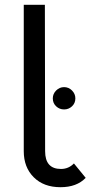

<svg xmlns="http://www.w3.org/2000/svg" viewBox="-20 -770 377 800"><path d="M232 10C277.3 10 312.3 -3 337 -29L288 -89C273.3 -73.7 255.3 -66 234 -66C190 -66 168 -90.7 168 -140L167 -750H79V-140C79 -95.3 92.8 -59.2 120.5 -31.5C148.2 -3.8 185.3 10 232 10ZM247 -314C259.7 -314 270.7 -318.3 280 -327C289.3 -335.7 294 -346.7 294 -360C294 -372.7 289.3 -383.7 280 -393C270.7 -402.3 259.7 -407 247 -407C234.3 -407 223.3 -402.3 214 -393C204.7 -383.7 200 -372.7 200 -360C200 -346.7 204.7 -335.7 214 -327C223.3 -318.3 234.3 -314 247 -314Z"/></svg>

Font: Orkney
Style: Regular
Weight: 400
Designer: Samuel Oakes and Alfredo Marco Pradil
Foundry: Alfredo Marco Pradil
Version: 1.0; ttfautohint (v1.5)